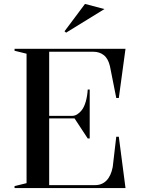

<svg xmlns="http://www.w3.org/2000/svg" viewBox="-20 -956 722 976"><path d="M54 0V-10L115 -25V-683L54 -698V-708H618L584 -458H571L539 -619Q530 -658 508 -675.5Q486 -693 454 -693H230V-367H346Q360 -367 372 -374.5Q384 -382 393 -393Q407 -409 415.5 -438Q424 -467 426 -501H436V-252H426L359 -354H230V-15H464Q498 -15 521 -38Q544 -61 553 -107L571 -261H584L618 0ZM316 -790 308 -797 412 -936 511 -910Z"/></svg>

Font: Kalnia
Style: Regular
Weight: 400
Designer: Frida Medrano
Foundry: Frida Medrano
Version: Version 1.105